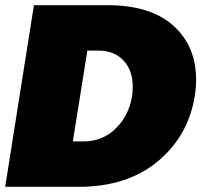

<svg xmlns="http://www.w3.org/2000/svg" viewBox="-20 -720 790 740"><path d="M0 0 110.8 -700H394.2Q560 -700 647.9 -621.2Q735.8 -542.5 735.8 -413.3Q735.8 -382.5 730.8 -350Q705.8 -195.8 587.9 -97.9Q470 0 283.3 0ZM260.8 -175H302.5Q375 -175 425.8 -224.6Q476.7 -274.2 489.2 -350Q491.7 -368.3 491.7 -385.8Q491.7 -448.3 456.2 -486.7Q420.8 -525 358.3 -525H316.7Z"/></svg>

Font: BoonTook
Style: Italic
Weight: 400
Italic angle: -9°
Designer: Sungsit Sawaiwan
Foundry: FontUni
Version: Version 3.0